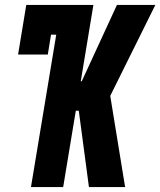

<svg xmlns="http://www.w3.org/2000/svg" viewBox="-20 -755 647 775"><path d="M105 0 207 -615H186L173 -535H53L86 -735H357L306 -427H310L452 -735H607L425 -368L485 0H339L298 -308H286L235 0Z"/></svg>

Font: Iosevka Slab Heavy Extended
Style: Italic
Weight: 900
Width: 7
Italic angle: -9°
Monospace: yes
Designer: Belleve Invis
Foundry: Belleve Invis
Version: Version 11.1.0; ttfautohint (v1.8.3)